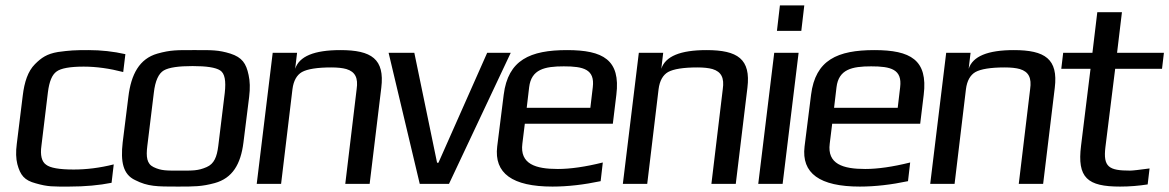

<svg xmlns="http://www.w3.org/2000/svg" viewBox="-20 -679 4318 709"><path d="M392 -4 400 -72C349 -59 299 -53 252 -53C199 -53 165 -59 150 -71C134 -82 128 -106 133 -141L157 -339C162 -378 172 -403 189 -415C205 -427 239 -433 289 -433C336 -433 385 -426 435 -413L443 -479C399 -489 353 -494 307 -494C256 -494 238 -493 194 -487C153 -480 133 -466 109 -442C83 -416 70 -376 64 -326L42 -148C38 -118 39 -93 44 -73C55 -32 70 -13 112 -2C157 11 176 10 235 10C295 10 347 5 392 -4Z M900 -321C904 -353 903 -380 898 -402C889 -445 874 -467 831 -481C786 -495 761 -494 698 -494C635 -494 611 -495 561 -481C495 -462 464 -405 454 -321L433 -153C425 -82 434 -35 479 -14C526 10 560 10 636 10C698 10 725 10 773 -3C838 -21 869 -72 879 -153ZM786 -140C781 -100 771 -74 743 -62C711 -48 691 -49 644 -49C596 -49 576 -48 547 -62C522 -74 519 -100 524 -140L548 -336C553 -381 566 -408 585 -419C604 -430 640 -435 691 -435C742 -435 776 -430 793 -419C810 -408 815 -381 810 -336Z M1237 -494C1140 -494 1085 -471 1070 -425L1077 -484H987L928 0H1018L1060 -350C1064 -381 1076 -402 1095 -413C1115 -424 1151 -430 1203 -430C1226 -430 1245 -428 1259 -424C1292 -414 1303 -391 1297 -350L1255 0H1345L1388 -355C1401 -461 1352 -494 1237 -494Z M1866 -484H1779L1599 -78H1594L1510 -484H1415L1530 0H1638Z M2074 -494C1938 -494 1856 -458 1840 -329L1816 -138C1804 -39 1872 10 2020 10C2077 10 2136 3 2198 -10L2206 -79C2142 -63 2086 -55 2040 -55C1958 -55 1899 -73 1909 -149L1918 -222H2243L2256 -329C2272 -458 2207 -494 2074 -494ZM2062 -434C2135 -434 2177 -423 2169 -357L2160 -281H1925L1934 -357C1942 -423 1991 -434 2062 -434Z M2589 -494C2492 -494 2437 -471 2422 -425L2429 -484H2339L2280 0H2370L2412 -350C2416 -381 2428 -402 2447 -413C2467 -424 2503 -430 2555 -430C2578 -430 2597 -428 2611 -424C2644 -414 2655 -391 2649 -350L2607 0H2697L2740 -355C2753 -461 2704 -494 2589 -494Z M2939 -565 2950 -659H2860L2849 -565ZM2870 0 2929 -484H2839L2780 0Z M3209 -494C3073 -494 2991 -458 2975 -329L2951 -138C2939 -39 3007 10 3155 10C3212 10 3271 3 3333 -10L3341 -79C3277 -63 3221 -55 3175 -55C3093 -55 3034 -73 3044 -149L3053 -222H3378L3391 -329C3407 -458 3342 -494 3209 -494ZM3197 -434C3270 -434 3312 -423 3304 -357L3295 -281H3060L3069 -357C3077 -423 3126 -434 3197 -434Z M3724 -494C3627 -494 3572 -471 3557 -425L3564 -484H3474L3415 0H3505L3547 -350C3551 -381 3563 -402 3582 -413C3602 -424 3638 -430 3690 -430C3713 -430 3732 -428 3746 -424C3779 -414 3790 -391 3784 -350L3742 0H3832L3875 -355C3888 -461 3839 -494 3724 -494Z M4062 -136 4098 -425H4271L4278 -484H4105L4123 -634H4032L4014 -484H3906L3899 -425H4007L3972 -141C3957 -22 3996 10 4116 10C4152 10 4186 7 4218 2L4225 -57C4188 -52 4163 -49 4153 -49C4075 -49 4053 -62 4062 -136Z"/></svg>

Font: Gamestation Display
Style: Italic
Weight: 400
Designer: Jonas Hecksher
Foundry: Jonas Hecksher, Playtypeª, e-types AS
Version: Version 1.003